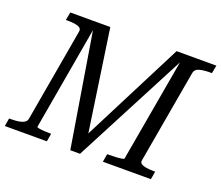

<svg xmlns="http://www.w3.org/2000/svg" viewBox="-128 -882 1216 1056"><g transform="rotate(20 480.0 -354.0)"><path d="M-10 0 -2 -47H9Q34 -47 53.5 -50Q73 -53 86 -61Q99 -69 101 -83L196 -627Q199 -642 189 -649.5Q179 -657 160.5 -660Q142 -663 117 -663H106L115 -710H349L440 -89L422 -92L737 -710H970L961 -663H950Q913 -663 888 -656Q863 -649 859 -627L763 -79Q761 -67 771.5 -60Q782 -53 801 -50Q820 -47 842 -47H853L845 0H564L572 -47H581Q600 -47 620.5 -48Q641 -49 655.5 -51.5Q670 -54 670 -57L781 -689L790 -686L431 2H374L261 -688H270L160 -57Q160 -54 173 -51.5Q186 -49 205 -48Q224 -47 240 -47H244L236 0Z"/></g></svg>

Font: Roboto Serif 20pt
Style: Italic
Weight: 400
Italic angle: -10°
Designer: Greg Gazdowicz
Foundry: Commercial Type
Version: Version 1.008